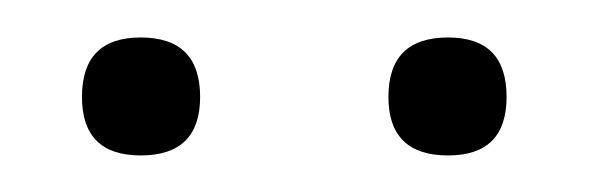

<svg xmlns="http://www.w3.org/2000/svg" viewBox="-20 -531 319 104"><path d="M56.2 -510.7Q88.4 -510.7 88.4 -478.5Q88.4 -446.8 56.2 -446.8Q24.4 -446.8 24.4 -478.5Q24.4 -510.7 56.2 -510.7ZM222.7 -510.7Q254.4 -510.7 254.4 -478.5Q254.4 -446.8 222.7 -446.8Q190.4 -446.8 190.4 -478.5Q190.4 -510.7 222.7 -510.7Z"/></svg>

Font: Fibel Sued LRS
Style: Regular
Weight: 400
Designer: Peter Wiegel
Foundry: Peter Wiegel
Version: Version 000.000